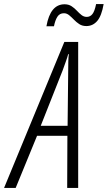

<svg xmlns="http://www.w3.org/2000/svg" viewBox="-86 -923 529 943"><path d="M-66 0 230 -717H298V0H244L245 -256H96L-9 0ZM114 -305H246L249 -579Q249 -601 249.5 -621Q250 -641 252 -657H249Q245 -642 238 -622.5Q231 -603 222 -578ZM142 -794Q161 -902 231 -902Q251 -902 265.5 -892.5Q280 -883 291.5 -870.5Q303 -858 314.5 -849Q326 -840 340 -840Q357 -840 368 -854Q379 -868 386 -903H423Q413 -845 391.5 -820Q370 -795 338 -795Q318 -795 303.5 -804.5Q289 -814 277.5 -826Q266 -838 254 -848Q242 -858 228 -858Q207 -858 196 -841Q185 -824 179 -794Z"/></svg>

Font: Noto Sans ExtraCondensed Light
Style: Italic
Weight: 300
Width: 2
Italic angle: -12°
Designer: Monotype Design Team
Foundry: Monotype Imaging Inc.
Version: Version 2.013; ttfautohint (v1.8.4.7-5d5b)